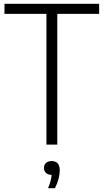

<svg xmlns="http://www.w3.org/2000/svg" viewBox="-20 -760 544 1009"><path d="M224 0V-687H3.5V-740H501V-687H281V0ZM232.5 229Q241.5 207.5 245.8 190.8Q250 174 251.5 159Q232.5 159 221.8 148.8Q211 138.5 211 122.5Q211 106.5 221.5 96.5Q232 86.5 251 86.5Q294 86.5 294 135.5Q294 155.5 287.5 180.5Q281 205.5 268.5 229Z"/></svg>

Font: Encode Sans Cnd Lt
Style: Regular
Weight: 300
Width: 3
Designer: Multiple Designers
Foundry: Impallari Type
Version: Version 3.002; ttfautohint (v1.8.3) -l 8 -r 50 -G 200 -x 14 